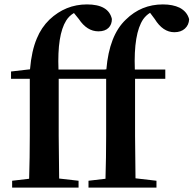

<svg xmlns="http://www.w3.org/2000/svg" viewBox="-20 -850 877 870"><path d="M35 0V-31L112 -40Q115 -136 115 -235V-493H30V-526L116 -536Q123 -620 147 -676Q167 -725 204 -761Q277 -830 374 -830Q472 -830 487 -764Q487 -739 472 -724Q456 -708 426 -708Q374 -708 337 -764L315 -791Q293 -778 280 -757Q239 -692 245 -535H454L462 -536Q475 -690 550 -761Q620 -830 718 -830Q763 -830 794 -815Q828 -797 837 -763Q836 -737 818 -720.5Q800 -704 770 -704Q718 -704 681 -764L660 -792Q642 -781 629 -763Q585 -698 591 -535H729V-493H592V-235Q592 -170 594 -42L689 -31V0H381V-31L458 -40Q461 -136 461 -235V-493H246V-235Q246 -171 248 -44V-41L336 -31V0Z"/></svg>

Font: GenRyuMin TW B
Style: Regular
Weight: 700
Version: Version 1.501;PS 1;hotconv 16.6.51;makeotf.lib2.5.65220